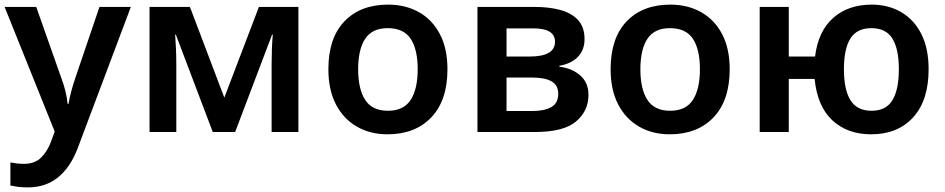

<svg xmlns="http://www.w3.org/2000/svg" viewBox="-20 -572 4093 832"><path d="M0 -542H137L245 -236Q256 -207 263 -179Q270 -151 273 -122H277Q281 -147 289 -177Q297 -207 307 -236L411 -542H547L316 72Q285 153 231.5 196.5Q178 240 100 240Q75 240 57 237.5Q39 235 25 232V132Q36 134 51.5 136Q67 138 84 138Q131 138 158.5 110.5Q186 83 201 42L217 -2Z M1273 -542V0H1157V-296Q1157 -363 1162 -422H1159L999 0H902L742 -422H739Q741 -393 742.5 -361Q744 -329 744 -292V0H628V-542H803L952 -149L1102 -542Z M1919 -272Q1919 -137 1849 -63.5Q1779 10 1659 10Q1585 10 1527 -23Q1469 -56 1436 -119Q1403 -182 1403 -272Q1403 -407 1472.5 -479.5Q1542 -552 1662 -552Q1737 -552 1795 -519.5Q1853 -487 1886 -424.5Q1919 -362 1919 -272ZM1532 -272Q1532 -186 1562.5 -139Q1593 -92 1661 -92Q1729 -92 1759.5 -139Q1790 -186 1790 -272Q1790 -358 1759.5 -404Q1729 -450 1660 -450Q1593 -450 1562.5 -404Q1532 -358 1532 -272Z M2513 -402Q2513 -356 2484.5 -326Q2456 -296 2404 -287V-283Q2459 -276 2494.5 -245Q2530 -214 2530 -161Q2530 -91 2476 -45.5Q2422 0 2298 0H2049V-542H2297Q2359 -542 2407.5 -529Q2456 -516 2484.5 -485.5Q2513 -455 2513 -402ZM2385 -391Q2385 -449 2292 -449H2175V-327H2275Q2385 -327 2385 -391ZM2399 -166Q2399 -203 2370 -219.5Q2341 -236 2285 -236H2175V-91H2288Q2339 -91 2369 -108Q2399 -125 2399 -166Z M3142 -272Q3142 -137 3072 -63.5Q3002 10 2882 10Q2808 10 2750 -23Q2692 -56 2659 -119Q2626 -182 2626 -272Q2626 -407 2695.5 -479.5Q2765 -552 2885 -552Q2960 -552 3018 -519.5Q3076 -487 3109 -424.5Q3142 -362 3142 -272ZM2755 -272Q2755 -186 2785.5 -139Q2816 -92 2884 -92Q2952 -92 2982.5 -139Q3013 -186 3013 -272Q3013 -358 2982.5 -404Q2952 -450 2883 -450Q2816 -450 2785.5 -404Q2755 -358 2755 -272Z M4004 -272Q4004 -137 3937 -63.5Q3870 10 3755 10Q3653 10 3587.5 -50Q3522 -110 3510 -230H3398V0H3272V-542H3398V-327H3512Q3525 -436 3590 -494Q3655 -552 3758 -552Q3829 -552 3885 -519.5Q3941 -487 3972.5 -424.5Q4004 -362 4004 -272ZM3637 -272Q3637 -183 3665.5 -137.5Q3694 -92 3757 -92Q3819 -92 3847 -137.5Q3875 -183 3875 -272Q3875 -360 3847 -405Q3819 -450 3756 -450Q3693 -450 3665 -405Q3637 -360 3637 -272Z"/></svg>

Font: Noto Sans SemiBold
Style: Regular
Weight: 600
Designer: Monotype Design Team
Foundry: Monotype Imaging Inc.
Version: Version 2.007